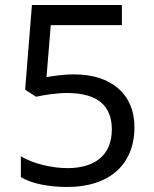

<svg xmlns="http://www.w3.org/2000/svg" viewBox="-20 -734 612 764"><path d="M248 10C416 10 515 -80 515 -228C515 -361 421 -438 275 -438C228 -438 188 -431 165 -427L182 -634H465V-714H107L80 -377L124 -349C153 -356 208 -364 246 -364C370 -364 425 -312 425 -219C425 -114 354 -65 249 -65C186 -65 111 -83 63 -112V-29C107 -3 174 10 248 10Z"/></svg>

Font: Noto Sans Math
Style: Regular
Weight: 400
Designer: Monotype Design Team, Delve Withrington, Jeff Kellem
Foundry: Monotype Imaging Inc., Delve Fonts LLC
Version: Version 3.000